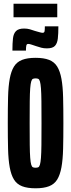

<svg xmlns="http://www.w3.org/2000/svg" viewBox="-20 -1008 384 1036"><path d="M172 8Q128 8 99.5 -3Q71 -14 55.5 -39Q40 -64 32.5 -105Q25 -146 23.5 -205Q22 -264 22 -344Q22 -424 23.5 -483Q25 -542 32.5 -583Q40 -624 55.5 -649Q71 -674 99.5 -685Q128 -696 172 -696Q216 -696 244.5 -685Q273 -674 288.5 -649Q304 -624 311.5 -583Q319 -542 320.5 -483Q322 -424 322 -344Q322 -264 320.5 -205Q319 -146 311.5 -105Q304 -64 288.5 -39Q273 -14 244.5 -3Q216 8 172 8ZM172 -103Q181 -103 186.5 -105.5Q192 -108 195.5 -119.5Q199 -131 201 -156.5Q203 -182 203.5 -227.5Q204 -273 204 -344Q204 -415 203.5 -460.5Q203 -506 201 -531.5Q199 -557 195.5 -568.5Q192 -580 186.5 -582.5Q181 -585 172 -585Q163 -585 157.5 -582.5Q152 -580 148.5 -568.5Q145 -557 143 -531.5Q141 -506 140.5 -460.5Q140 -415 140 -344Q140 -273 140.5 -227.5Q141 -182 143 -156.5Q145 -131 148.5 -119.5Q152 -108 157.5 -105.5Q163 -103 172 -103ZM47 -735Q47 -775 50 -801Q53 -827 66.5 -840.5Q80 -854 110 -854Q127 -854 141 -850Q155 -846 169 -841Q180 -838 192 -834.5Q204 -831 210 -831Q219 -831 220.5 -839.5Q222 -848 222 -866H295Q295 -826 292 -800Q289 -774 276.5 -760.5Q264 -747 233 -747Q217 -747 203 -750.5Q189 -754 175 -759Q165 -762 152.5 -766.5Q140 -771 132 -771Q124 -771 122 -762Q120 -753 120 -735ZM53 -915V-988H289V-915Z"/></svg>

Font: Saira UltraCondensed ExtraBold
Style: Regular
Weight: 800
Width: 1
Designer: Hector Gatti with collaboration of the Omnibus-Type team
Foundry: Omnibus-Type
Version: Version 1.101